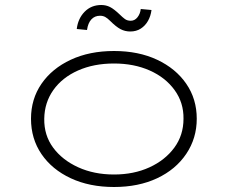

<svg xmlns="http://www.w3.org/2000/svg" viewBox="-20 -738 911 768"><path d="M436 10Q338 10 263 -25Q188 -60 146 -121.5Q104 -183 104 -263Q104 -342 146 -403Q188 -464 263 -499Q338 -534 436 -534Q534 -534 608.5 -499Q683 -464 725 -403Q767 -342 767 -263Q767 -185 725 -122.5Q683 -60 608.5 -25Q534 10 436 10ZM436 -40Q515 -40 577.5 -68.5Q640 -97 677 -147Q714 -197 714 -263Q715 -327 678.5 -377.5Q642 -428 579 -456Q516 -484 436 -484Q355 -484 292 -456Q229 -428 193.5 -378Q158 -328 157 -263Q156 -197 192.5 -147.5Q229 -98 292.5 -69Q356 -40 436 -40ZM501 -612Q480 -612 462 -621.5Q444 -631 420 -655Q410 -665 401 -670Q392 -675 380 -675Q359 -675 345.5 -660.5Q332 -646 328 -618L287 -622Q292 -664 318.5 -691Q345 -718 385 -718Q404 -718 420 -710Q436 -702 460 -679Q470 -669 479.5 -662Q489 -655 503 -655Q519 -655 530 -669Q541 -683 543 -702L586 -698Q583 -674 572 -654.5Q561 -635 543 -623.5Q525 -612 501 -612Z"/></svg>

Font: Lexend Tera ExtraLight
Style: Regular
Weight: 250
Designer: Bonnie Shaver-Troup, Thomas Jockin
Foundry: Lexend
Version: Version 1.007